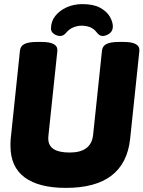

<svg xmlns="http://www.w3.org/2000/svg" viewBox="-20 -906 698 934"><path d="M301 8Q169 8 100 -43Q31 -94 31 -196Q31 -204 31 -212.5Q31 -221 32 -230L77 -659Q79 -682 99 -692Q119 -702 161 -702H183Q263 -702 259 -658L216 -250Q215 -242 215 -238Q215 -234 215 -231Q215 -164 319 -164Q424 -164 433 -250L476 -659Q478 -682 498 -692Q518 -702 560 -702H582Q662 -702 658 -658L613 -230Q587 8 301 8ZM273 -731Q257 -731 242.5 -741Q228 -751 228 -767Q228 -802 249 -828.5Q270 -855 304.5 -870.5Q339 -886 381 -886Q435 -886 467.5 -868Q500 -850 514.5 -824.5Q529 -799 529 -777Q529 -755 512.5 -743Q496 -731 479 -731Q463 -731 450 -749Q436 -767 417.5 -774Q399 -781 377 -781Q357 -781 337 -773Q317 -765 302 -747Q289 -731 273 -731Z"/></svg>

Font: Asap Semi Condensed Semi Condensed Black
Style: Italic
Weight: 900
Width: 4
Italic angle: -6°
Designer: Pablo Cosgaya
Foundry: Omnibus-Type
Version: Version 3.001; ttfautohint (v1.8.4.7-5d5b)